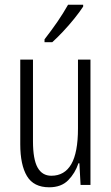

<svg xmlns="http://www.w3.org/2000/svg" viewBox="-20 -785 472 815"><path d="M364 -532V0H322L317 -92H313Q299 -50 269.5 -20Q240 10 189 10Q123 10 94.5 -37.5Q66 -85 66 -173V-532H120V-185Q120 -109 139.5 -74Q159 -39 198 -39Q254 -39 282.5 -88Q311 -137 311 -240V-532ZM333 -757Q318 -734 295 -705.5Q272 -677 247 -650.5Q222 -624 202 -606H169V-618Q200 -658 224 -693Q248 -728 269 -765H333Z"/></svg>

Font: Noto Sans ExtraCondensed Light
Style: Regular
Weight: 300
Width: 2
Designer: Monotype Design Team
Foundry: Monotype Imaging Inc.
Version: Version 2.013; ttfautohint (v1.8.4.7-5d5b)